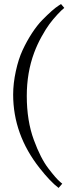

<svg xmlns="http://www.w3.org/2000/svg" viewBox="-20 -706 353 947"><path d="M44.9 -239.7Q44.9 -294.2 58 -354.6Q71 -415 91.8 -459.5Q112.5 -503.9 137.8 -542.6Q163.1 -581.3 188.2 -606.9Q241 -660.6 268.1 -677.7L281 -686L297.1 -667Q285.6 -658.4 263.5 -634.8Q241.5 -611.1 224 -587.5Q206.5 -564 185.2 -525.5Q163.8 -487.1 148.4 -445.8Q112.1 -348.1 112.1 -232.9Q112.1 -109.9 147 -15.6Q180.2 74.7 218.3 124.3Q257.3 175.5 277.3 191.9L287.1 200L269 220.9Q229 190.9 175.8 123.5Q44.9 -42 44.9 -239.7Z"/></svg>

Font: Linden Hill
Style: Italic
Weight: 400
Italic angle: -5.60001°
Version: Version 1.201